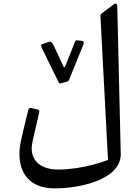

<svg xmlns="http://www.w3.org/2000/svg" viewBox="-20 -789 758 1065"><path d="M283.7 255.9C418.5 255.9 646.5 210 649.9 68.8L630.4 -757.3C630.4 -764.6 626 -769 620.6 -769C617.7 -769 614.7 -768.1 611.8 -765.6L543.4 -713.9C539.1 -710.9 537.1 -706.1 537.1 -699.7L579.1 98.1C557.6 106.4 436 151.4 303.2 151.4C209.5 151.4 155.8 106.9 155.8 33.7C155.8 11.7 160.1 -4.9 197.7 -166C199.7 -173.3 195.3 -180.7 187.5 -182.1L152.8 -190C145 -191.4 139.6 -188 137.2 -180.7C94.7 -6.9 87.9 20 87.9 64.9C87.9 164.5 137.7 255.8 283.7 255.8ZM315.9 -326.2 352 -336C357.4 -337.9 360.8 -340.8 363.3 -346.2L443.3 -544C444.3 -546.4 444.8 -548.8 444.8 -551.3C444.8 -556.7 441.9 -561.6 436.5 -562L407.2 -565.5C402.8 -565.5 398.9 -564 396 -557.2L341.8 -421.4C339.8 -418 338.4 -416 336.4 -416C335 -416 333.5 -417.5 331.5 -420.9L286.1 -519.1C273.4 -546.4 266.6 -559.1 253.4 -557.6L215.8 -544.5C210.9 -542 208 -538.6 208 -534.2C208 -531.8 209 -529.3 210.4 -526.4L304.2 -334.5C306.6 -329.1 310 -326.2 314.9 -326.2Z"/></svg>

Font: Pfont
Style: Regular
Weight: 400
Designer: Damoon Khanjanzadeh
Foundry: pfont
Version: Version 1.000;PS 000.300;hotconv 1.0.88;makeotf.lib2.5.64775